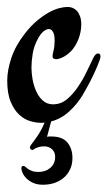

<svg xmlns="http://www.w3.org/2000/svg" viewBox="-37 -336 303 542"><path d="M167.5 109.9Q167.5 128.4 160.6 142.6Q153.8 156.7 142.3 166.3Q130.9 175.8 116 180.7Q101.1 185.5 84.5 185.5Q67.9 185.5 56.4 180.2Q44.9 174.8 37.6 167.5Q30.3 160.2 26.9 152.3Q23.4 144.5 23.4 139.6Q23.4 132.3 28.8 132.3Q31.7 132.3 34.7 135Q37.6 137.7 42 140.9Q46.4 144 53.5 146.7Q60.5 149.4 71.8 149.4Q91.8 149.4 105.2 137.7Q118.7 126 118.7 106.4Q118.7 98.6 115.7 93Q112.8 87.4 108.4 84Q104 80.6 98.6 78.9Q93.3 77.1 88.4 77.1Q79.1 77.1 73.2 78.9Q67.4 80.6 63.7 82.3Q60.1 84 58.1 85.7Q56.2 87.4 54.2 87.4Q51.8 87.4 49.6 85.2Q47.4 83 47.4 80.1Q47.4 77.1 51 72.3Q54.7 67.4 60.5 59.6Q66.4 51.8 74 39.8Q81.5 27.8 88.9 10.3Q86.4 10.3 84 10.5Q81.5 10.7 79.1 10.7Q64.9 10.7 48.3 5.9Q31.7 1 17.3 -12.2Q2.9 -25.4 -6.8 -48.6Q-16.6 -71.8 -16.6 -108.4Q-16.6 -137.7 -4.9 -172.6Q6.8 -207.5 33.2 -241.2Q50.3 -263.2 67.6 -277.6Q85 -292 100.8 -300.8Q116.7 -309.6 130.4 -313Q144 -316.4 154.3 -316.4Q161.1 -316.4 168 -313.7Q174.8 -311 180.2 -305.2Q185.5 -299.3 189 -289.8Q192.4 -280.3 192.4 -267.1Q192.4 -252.4 188.2 -237.1Q184.1 -221.7 175.3 -207Q168.5 -195.8 160.4 -188.5Q152.3 -181.2 144.8 -176.8Q137.2 -172.4 131.1 -170.7Q125 -168.9 121.6 -168.9Q111.3 -168.9 111.3 -177.2Q111.3 -182.6 114.3 -193.8Q117.2 -205.1 117.2 -220.2Q117.2 -223.6 116.9 -229.2Q116.7 -234.9 115 -240.2Q113.3 -245.6 109.9 -249.8Q106.4 -253.9 100.6 -253.9Q93.8 -253.9 85.7 -247.3Q77.6 -240.7 70.3 -227.1Q59.1 -207 55.4 -185.1Q51.8 -163.1 51.8 -145.5Q51.8 -130.4 54.9 -112.3Q58.1 -94.2 65.2 -78.4Q72.3 -62.5 84 -52Q95.7 -41.5 112.8 -41.5Q134.8 -41.5 152.1 -55.9Q169.4 -70.3 183.3 -91.1Q197.3 -111.8 208 -134.3Q218.8 -156.7 226.6 -172.9Q232.4 -185.1 239.7 -185.1Q246.6 -185.1 246.6 -176.8Q246.6 -173.3 245.1 -168.5Q237.8 -147.9 229.2 -129.9Q220.7 -111.8 213.4 -98.1Q204.6 -82 196.8 -68.4Q180.2 -41 157.7 -20.8Q135.3 -0.5 107.4 6.8L95.7 50.3Q99.1 49.3 102.3 49.3Q105.5 49.3 108.4 49.3Q139.2 49.3 153.3 66.4Q167.5 83.5 167.5 109.9Z"/></svg>

Font: Engagement
Style: Regular
Weight: 400
Designer: Astigmatic (AOETI)
Foundry: Astigmatic (AOETI)
Version: Version 1.000